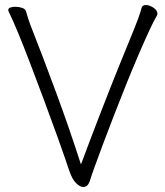

<svg xmlns="http://www.w3.org/2000/svg" viewBox="-20 -730 660 766"><path d="M338 -7Q343 -24 357 -63Q371 -102 391.5 -156.5Q412 -211 436 -273Q460 -335 485 -397Q510 -459 533.5 -513.5Q557 -568 575.5 -608Q594 -648 605 -666Q608 -671 608 -675Q608 -689 592 -699.5Q576 -710 562 -710Q548 -710 545 -699Q540 -680 531.5 -656.5Q523 -633 517 -619Q489 -551 453.5 -463Q418 -375 379.5 -275.5Q341 -176 303 -74Q257 -217 203.5 -362Q150 -507 101 -631Q97 -643 92 -657.5Q87 -672 84 -684Q82 -694 68.5 -698.5Q55 -703 41 -703Q30 -703 21.5 -700Q13 -697 13 -690Q13 -687 14 -685Q29 -655 52 -599.5Q75 -544 102 -473Q129 -402 157.5 -325.5Q186 -249 212 -176.5Q238 -104 257 -47Q268 -15 283.5 0.5Q299 16 312 16Q330 16 338 -7Z"/></svg>

Font: Klee One
Style: Regular
Weight: 400
Designer: Fontworks Inc.
Foundry: Fontworks Inc.
Version: Version 1.100